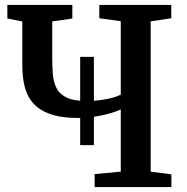

<svg xmlns="http://www.w3.org/2000/svg" viewBox="-20 -763 763 783"><path d="M307 -171V-531H363V-171ZM472.5 -316.5Q435.5 -300.5 388.8 -291.2Q342 -282 298 -282Q240.5 -282 200.5 -293Q160.5 -304 134.8 -324Q109 -344 95.2 -371.2Q81.5 -398.5 76.2 -430.5Q71 -462.5 71 -497.5V-675.5L10 -687.5V-743H275V-687.5L193 -675.5V-527.5Q193 -492 195.5 -460.2Q198 -428.5 210.5 -403.8Q223 -379 252 -365Q281 -351 333 -351Q363.5 -351 390.2 -354.8Q417 -358.5 438.2 -364.2Q459.5 -370 472.5 -377V-676.5L385 -688.5V-743H678.5V-688.5L594.5 -676V-63L679 -52V0H366V-53L472.5 -63Z"/></svg>

Font: Merriweather 20pt SemiBold
Style: Regular
Weight: 600
Version: Version 2.100